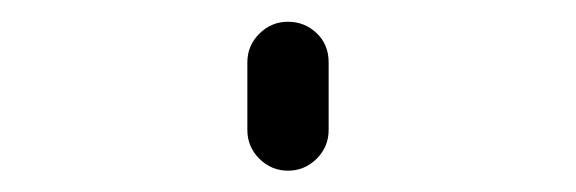

<svg xmlns="http://www.w3.org/2000/svg" viewBox="-20 -160 540 180"><path d="M211.9 -38.1V-101.6Q211.9 -117.2 223.1 -128.4Q234.4 -139.6 250 -139.6Q265.6 -139.6 276.9 -128.9Q288.1 -118.2 288.1 -101.6V-38.1Q288.1 -22.5 276.9 -11.2Q265.6 0 250 0Q234.4 0 223.1 -11.2Q211.9 -22.5 211.9 -38.1Z"/></svg>

Font: Rounded-X Mgen+ 2m light
Style: Regular
Weight: 200
Designer: [Source Han Sans]
Ryoko NISHIZUKA  (kana & ideographs); Paul D. Hunt (Latin, Greek & Cyrillic); Wenlong ZHANG  (bopomofo
Version: Version 1.059.20150602